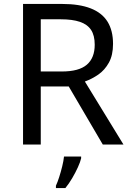

<svg xmlns="http://www.w3.org/2000/svg" viewBox="-20 -734 662 975"><path d="M294 -714Q383 -714 440.5 -691.5Q498 -669 526 -624Q554 -579 554 -511Q554 -454 533 -416Q512 -378 479.5 -355.5Q447 -333 411 -320L607 0H502L329 -295H187V0H97V-714ZM289 -636H187V-371H294Q381 -371 421 -405.5Q461 -440 461 -507Q461 -554 442.5 -582Q424 -610 386 -623Q348 -636 289 -636ZM392 70Q388 88 375.5 115.5Q363 143 346.5 171Q330 199 312 221H264V209Q272 192 280.5 165.5Q289 139 296 110.5Q303 82 305 61H392Z"/></svg>

Font: Noto Sans Armenian
Style: Regular
Weight: 400
Designer: Monotype Design Team
Foundry: Monotype Imaging Inc.
Version: Version 2.007